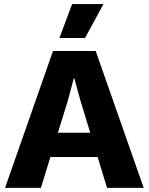

<svg xmlns="http://www.w3.org/2000/svg" viewBox="-20 -906 717 926"><path d="M4.4 0 235.6 -660H441.6L673 0H496.2L367 -424.2L338.4 -528.2H335.8L308.6 -425.4L177.2 0ZM155 -148.8V-265.8H522.4V-148.8ZM327.8 -886.4H479L390 -722.6H266.6Z"/></svg>

Font: Work Sans
Style: Regular
Weight: 400
Designer: Wei Huang
Foundry: Wei Huang
Version: Version 2.006; ttfautohint (v1.8.1.43-b0c9)